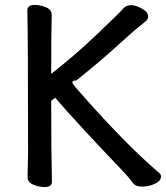

<svg xmlns="http://www.w3.org/2000/svg" viewBox="-20 -737 674 780"><path d="M161 23Q140 23 116 13.5Q92 4 92 -17L94 -112Q94 -589 91 -695Q91 -717 122 -717Q143 -717 166.5 -707.5Q190 -698 190 -677Q188 -588 188 -437Q281 -509 375.5 -599Q470 -689 481 -702.5Q492 -716 513 -716Q531 -716 556.5 -702Q582 -688 582 -670Q582 -659 570.5 -649.5Q559 -640 539 -624Q519 -608 455.5 -550Q392 -492 290 -410Q274 -410 274 -403Q274 -397 287 -382Q488 -152 625 -36Q634 -30 634 -20Q634 -2 609.5 9.5Q585 21 559 21Q529 21 519 5Q503 -17 480 -41Q298 -231 204 -340L188 -327Q188 -111 191 1Q191 23 161 23Z"/></svg>

Font: LXGW ZhenKai
Style: Regular
Weight: 400
Designer: LXGW / Fontworks Inc.
Foundry: LXGW / Fontworks Inc.
Version: Version 0.800;June 8, 2025